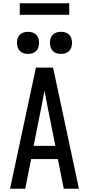

<svg xmlns="http://www.w3.org/2000/svg" viewBox="-20 -1145 540 1165"><path d="M41 0 198 -735H302L459 0H367L331 -180H169L133 0ZM316 -260 270 -490Q265 -516 260 -542Q255 -568 250 -595Q245 -568 240 -542Q235 -516 230 -490L184 -260ZM350 -818Q336 -818 323 -822Q310 -826 300.5 -835.5Q291 -845 287 -858Q283 -871 283 -885Q283 -899 287 -912Q291 -925 300.5 -934.5Q310 -944 323 -948Q336 -952 350 -952Q364 -952 377 -948Q390 -944 399.5 -934.5Q409 -925 413 -912Q417 -899 417 -885Q417 -871 413 -858Q409 -845 399.5 -835.5Q390 -826 377 -822Q364 -818 350 -818ZM150 -818Q136 -818 123 -822Q110 -826 100.5 -835.5Q91 -845 87 -858Q83 -871 83 -885Q83 -899 87 -912Q91 -925 100.5 -934.5Q110 -944 123 -948Q136 -952 150 -952Q164 -952 177 -948Q190 -944 199.5 -934.5Q209 -925 213 -912Q217 -899 217 -885Q217 -871 213 -858Q209 -845 199.5 -835.5Q190 -826 177 -822Q164 -818 150 -818ZM100 -1055V-1125H400V-1055Z"/></svg>

Font: Iosevka Bendy Medium
Style: Regular
Weight: 500
Monospace: yes
Designer: Belleve Invis
Foundry: Belleve Invis
Version: Version 30.1.2